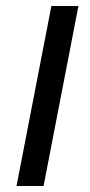

<svg xmlns="http://www.w3.org/2000/svg" viewBox="-20 -619 300 639"><path d="M35 0 151 -599H241L125 0Z"/></svg>

Font: Libra Sans
Style: Italic
Weight: 400
Italic angle: -12°
Foundry: Context Ltd
Version: Version 1.002